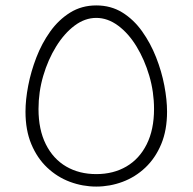

<svg xmlns="http://www.w3.org/2000/svg" viewBox="-20 -684 710 708"><path d="M335 4Q285 4 238 -13.5Q191 -31 154 -66Q117 -101 95.5 -152.5Q74 -204 74 -272Q74 -316 84 -368Q94 -420 114 -472Q134 -524 165 -567.5Q196 -611 238.5 -637.5Q281 -664 335 -664Q389 -664 431 -638Q473 -612 504 -568.5Q535 -525 555.5 -473Q576 -421 586 -368.5Q596 -316 596 -272Q596 -204 574.5 -152.5Q553 -101 516 -66Q479 -31 432 -13.5Q385 4 335 4ZM335 -42Q398 -42 446 -70Q494 -98 521 -152Q548 -206 548 -282Q548 -345 530.5 -404.5Q513 -464 483.5 -512.5Q454 -561 415.5 -589.5Q377 -618 335 -618Q293 -618 255 -589.5Q217 -561 187 -512.5Q157 -464 139.5 -404.5Q122 -345 122 -282Q122 -206 149 -152Q176 -98 224 -70Q272 -42 335 -42Z"/></svg>

Font: Cairo Play Light
Style: Regular
Weight: 300
Version: Version 3.119